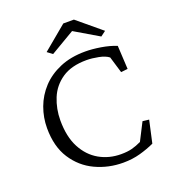

<svg xmlns="http://www.w3.org/2000/svg" viewBox="-138 -854 858 965"><g transform="rotate(-20 291.0 -371.5)"><path d="M356.4 8.8Q277.3 8.8 208.5 -23.4Q139.6 -55.7 97.2 -121.1Q54.7 -186.5 54.7 -285.2Q54.7 -341.8 74.2 -395Q93.8 -448.2 132.8 -490.2Q171.9 -532.2 230.5 -557.1Q289.1 -582 366.2 -582Q403.3 -582 448.2 -574.7Q493.2 -567.4 530.3 -552.7L537.1 -426.8L501 -422.9L474.6 -510.7Q456.1 -525.4 421.4 -532.2Q386.7 -539.1 357.4 -539.1Q276.4 -539.1 226.1 -504.9Q175.8 -470.7 153.3 -415.5Q130.9 -360.4 130.9 -298.8Q130.9 -211.9 161.6 -153.3Q192.4 -94.7 244.6 -64.9Q296.9 -35.2 360.4 -35.2Q394.5 -35.2 418.9 -41.5Q443.4 -47.9 469.7 -60.5L517.6 -154.3L551.8 -150.4L525.4 -31.2Q489.3 -14.6 447.3 -2.9Q405.3 8.8 356.4 8.8ZM496.1 -645.5 468.8 -625 311.5 -717.8H368.2L210.9 -625L183.6 -645.5L311.5 -752H368.2Z"/></g></svg>

Font: Crimson Pro ExtraLight
Style: Regular
Weight: 250
Designer: Jacques Le Bailly
Foundry: Baron von Fonthausen
Version: Version 1.003